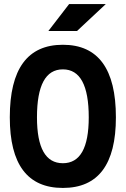

<svg xmlns="http://www.w3.org/2000/svg" viewBox="-20 -926 626 956"><path d="M293 9.8Q28.8 9.8 28.8 -341.8Q28.8 -703.1 293 -703.1Q557.1 -703.1 557.1 -341.8Q557.1 9.8 293 9.8ZM293 -113.3Q421.9 -113.3 421.9 -341.8Q421.9 -580.6 293 -580.6Q164.1 -580.6 164.1 -341.8Q164.1 -113.3 293 -113.3ZM220.7 -771.5 324.2 -905.8H506.8L363.3 -771.5Z"/></svg>

Font: Cascadia Mono
Style: Regular
Weight: 400
Monospace: yes
Designer: Aaron Bell
Foundry: Saja Typeworks
Version: Version 2102.003